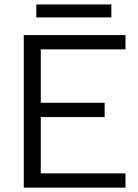

<svg xmlns="http://www.w3.org/2000/svg" viewBox="-20 -861 635 881"><path d="M89.1 0V-700H555.8V-634.5H167.1V-389.4H460.2V-323.9H167.1V-65.5H555.8V0ZM146.6 -781.1V-840.6H490.9V-781.1Z"/></svg>

Font: Envelope Sans Variable
Style: Regular
Weight: 500
Designer: Andreas Rasmussen / Norman Anderson
Foundry: mail.de GmbH
Version: Version 1.150